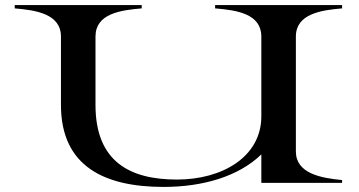

<svg xmlns="http://www.w3.org/2000/svg" viewBox="-20 -720 1412 756"><path d="M1327 -687V-700H827V-687C912 -680 1009 -666 1009 -576V-262C1009 -103 856 -13 677 -13C493 -13 356 -82 356 -307V-576C356 -667 456 -680 538 -687V-700H38V-687C120 -680 220 -666 220 -576V-307C220 -63 394 16 624 16C777 16 918 -24 1009 -112V0H1327V-11C1245 -19 1145 -36 1145 -124V-576C1145 -666 1245 -680 1327 -687Z"/></svg>

Font: Sprat Extended Medium
Style: Regular
Weight: 500
Width: 9
Designer: Ethan Nakache
Foundry: Collletttivo
Version: Version 2.000;Glyphs 3.2 (3217)